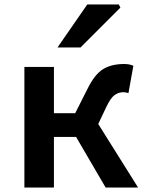

<svg xmlns="http://www.w3.org/2000/svg" viewBox="-20 -838 659 858"><path d="M89 -539H221V-332H316L370 -439Q403 -506 440.5 -529Q478 -552 535 -552Q559 -552 576 -544L554 -422Q540 -426 533 -426Q510 -426 492.5 -413.5Q475 -401 457 -364L419 -284L597 0H452L320 -226H221V0H89ZM370 -818H511L518 -804L340 -626H237Z"/></svg>

Font: Nebula Sans Semibold
Style: Regular
Weight: 600
Designer: Paul D. Hunt for Adobe (as Source Sans)
Foundry: Nebula Entertainment & Broadcasting LLC
Version: Version 1.010